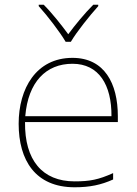

<svg xmlns="http://www.w3.org/2000/svg" viewBox="-20 -783 580 813"><path d="M258 -606H280C304 -647 359 -716 396 -757V-763H375C338 -726 297 -676 269 -638C241 -676 202 -726 165 -763H144V-757C181 -716 234 -647 258 -606ZM287 -538C133 -538 59 -408 59 -259C59 -104 130 10 296 10C360 10 408 0 459 -23V-50C397 -22 360 -15 296 -15C159 -15 84 -105 86 -266H479V-291C479 -430 422 -538 287 -538ZM287 -513C399 -513 453 -423 452 -291H87C99 -436 175 -513 287 -513Z"/></svg>

Font: Noto Sans Sinhala Thin
Style: Regular
Weight: 100
Designer: Jelle Bosma - Monotype Design Team
Foundry: Monotype Imaging Inc.
Version: Version 2.006